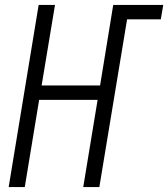

<svg xmlns="http://www.w3.org/2000/svg" viewBox="-20 -755 679 775"><path d="M15 0 136 -735H202L148 -410H384L437 -735H639L629 -677H493L381 0H316L374 -352H138L80 0Z"/></svg>

Font: Iosevka SS04 Light Extended
Style: Italic
Weight: 300
Width: 7
Italic angle: -9°
Monospace: yes
Designer: Belleve Invis
Foundry: Belleve Invis
Version: Version 19.0.0; ttfautohint (v1.8.4)